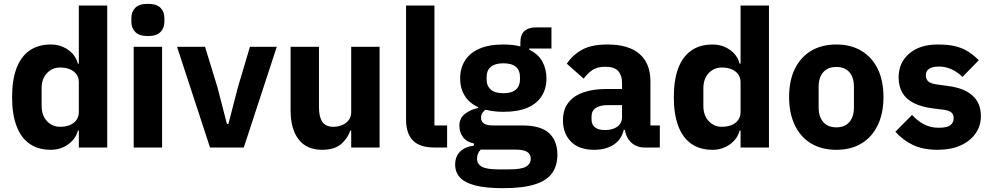

<svg xmlns="http://www.w3.org/2000/svg" viewBox="-20 -769 5166 1001"><path d="M391 0V-88H386Q375 -45 335.5 -16.5Q296 12 245 12Q179 12 134 -19.5Q89 -51 66 -112.5Q43 -174 43 -263Q43 -352 66 -413Q89 -474 134 -505.5Q179 -537 245 -537Q296 -537 335.5 -509Q375 -481 386 -437H391V-740H539V0ZM294 -108Q322 -108 344 -117Q366 -126 378.5 -143.5Q391 -161 391 -185V-340Q391 -364 378.5 -381.5Q366 -399 344 -408Q322 -417 294 -417Q252 -417 224.5 -387.5Q197 -358 197 -308V-217Q197 -168 224.5 -138Q252 -108 294 -108Z M751 -581Q706 -581 685.5 -602Q665 -623 665 -654V-676Q665 -708 685.5 -728.5Q706 -749 751 -749Q796 -749 816.5 -728.5Q837 -708 837 -676V-654Q837 -623 816.5 -602Q796 -581 751 -581ZM677 0V-525H825V0Z M1251 0H1075L903 -525H1049L1114 -313L1163 -123H1171L1220 -313L1283 -525H1423Z M1811 0V-88H1806Q1793 -48 1758.5 -18Q1724 12 1659 12Q1579 12 1537 -42Q1495 -96 1495 -195V-525H1643V-208Q1643 -160 1660.5 -134Q1678 -108 1718 -108Q1741 -108 1762.5 -116.5Q1784 -125 1797.5 -142Q1811 -159 1811 -184V-525H1959V0Z M2311 0H2244Q2168 0 2132.5 -37Q2097 -74 2097 -144V-740H2245V-115H2311Z M2886 38Q2886 93 2859.5 132Q2833 171 2771 191.5Q2709 212 2602 212Q2511 212 2456.5 197.5Q2402 183 2377.5 155.5Q2353 128 2353 90Q2353 46 2379 21Q2405 -4 2451 -10V-21Q2414 -28 2394.5 -53.5Q2375 -79 2375 -113Q2375 -154 2405.5 -176.5Q2436 -199 2473 -206V-210Q2426 -232 2402.5 -270.5Q2379 -309 2379 -360Q2379 -413 2404 -453Q2429 -493 2479 -515Q2529 -537 2604 -537Q2629 -537 2651.5 -534.5Q2674 -532 2693 -527V-547Q2693 -588 2714 -607Q2735 -626 2772 -626H2855V-516H2739V-510Q2785 -488 2807 -449Q2829 -410 2829 -360Q2829 -308 2804.5 -268.5Q2780 -229 2730 -207.5Q2680 -186 2604 -186Q2578 -186 2554.5 -189Q2531 -192 2511 -197Q2501 -190 2494.5 -179.5Q2488 -169 2488 -155Q2488 -136 2502.5 -125.5Q2517 -115 2551 -115H2703Q2799 -115 2842.5 -75Q2886 -35 2886 38ZM2747 58Q2747 35 2728.5 23Q2710 11 2666 11H2486Q2476 21 2471.5 33.5Q2467 46 2467 58Q2467 86 2492 100Q2517 114 2577 114H2637Q2697 114 2722 100Q2747 86 2747 58ZM2604 -283Q2648 -283 2669.5 -302Q2691 -321 2691 -355V-367Q2691 -402 2669.5 -420.5Q2648 -439 2604 -439Q2561 -439 2539 -420.5Q2517 -402 2517 -367V-355Q2517 -321 2539 -302Q2561 -283 2604 -283Z M3420 0H3338Q3311 0 3287.5 -13.5Q3264 -27 3250 -53.5Q3236 -80 3236 -117V-130L3268 -92H3232Q3220 -41 3179 -14.5Q3138 12 3078 12Q2999 12 2957 -30.5Q2915 -73 2915 -141Q2915 -197 2942.5 -233Q2970 -269 3020.5 -287Q3071 -305 3140 -305H3223V-338Q3223 -376 3203 -398.5Q3183 -421 3136 -421Q3092 -421 3066 -402Q3040 -383 3023 -359L2935 -437Q2967 -484 3016 -510.5Q3065 -537 3147 -537Q3258 -537 3314.5 -487.5Q3371 -438 3371 -345V-115H3420ZM3223 -221H3151Q3108 -221 3086 -206Q3064 -191 3064 -162V-147Q3064 -119 3082 -105Q3100 -91 3133 -91Q3158 -91 3178 -98Q3198 -105 3210.5 -120Q3223 -135 3223 -159Z M3841 0V-88H3836Q3825 -45 3785.5 -16.5Q3746 12 3695 12Q3629 12 3584 -19.5Q3539 -51 3516 -112.5Q3493 -174 3493 -263Q3493 -352 3516 -413Q3539 -474 3584 -505.5Q3629 -537 3695 -537Q3746 -537 3785.5 -509Q3825 -481 3836 -437H3841V-740H3989V0ZM3744 -108Q3772 -108 3794 -117Q3816 -126 3828.5 -143.5Q3841 -161 3841 -185V-340Q3841 -364 3828.5 -381.5Q3816 -399 3794 -408Q3772 -417 3744 -417Q3702 -417 3674.5 -387.5Q3647 -358 3647 -308V-217Q3647 -168 3674.5 -138Q3702 -108 3744 -108Z M4340 12Q4263 12 4208 -21.5Q4153 -55 4123.5 -117Q4094 -179 4094 -263Q4094 -348 4123.5 -409Q4153 -470 4208 -503.5Q4263 -537 4340 -537Q4417 -537 4472 -503.5Q4527 -470 4556.5 -409Q4586 -348 4586 -263Q4586 -179 4556.5 -117Q4527 -55 4472 -21.5Q4417 12 4340 12ZM4340 -105Q4384 -105 4408 -132.5Q4432 -160 4432 -209V-316Q4432 -366 4408 -393Q4384 -420 4340 -420Q4297 -420 4272.5 -393Q4248 -366 4248 -316V-209Q4248 -160 4272.5 -132.5Q4297 -105 4340 -105Z M4869 12Q4793 12 4741 -12.5Q4689 -37 4648 -82L4735 -170Q4763 -139 4797 -121Q4831 -103 4874 -103Q4918 -103 4935 -116.5Q4952 -130 4952 -153Q4952 -173 4939.5 -183Q4927 -193 4899 -197L4842 -204Q4783 -212 4743.5 -232Q4704 -252 4684.5 -285.5Q4665 -319 4665 -366Q4665 -442 4720 -489.5Q4775 -537 4869 -537Q4924 -537 4962 -527.5Q5000 -518 5028.5 -499.5Q5057 -481 5083 -455L4998 -368Q4973 -393 4941.5 -407.5Q4910 -422 4877 -422Q4840 -422 4823.5 -410Q4807 -398 4807 -378Q4807 -357 4818.5 -345.5Q4830 -334 4862 -329L4921 -321Q5007 -310 5050.5 -270.5Q5094 -231 5094 -163Q5094 -113 5066 -73Q5038 -33 4987.5 -10.5Q4937 12 4869 12Z"/></svg>

Font: IBM Plex Sans Var
Style: Regular
Weight: 400
Designer: Mike Abbink, Paul van der Laan, Pieter van Rosmalen
Foundry: Bold Monday
Version: Version 3.000